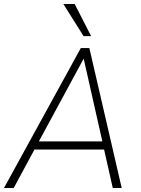

<svg xmlns="http://www.w3.org/2000/svg" viewBox="-21 -947 711 967"><path d="M-1 0 386 -705H429L592 0H547L501 -204L525 -194H130L158 -204L48 0ZM399 -649 171 -228 153 -235H516L496 -228L401 -649ZM400 -765 298 -927H355L438 -765Z"/></svg>

Font: Nunito Sans 10pt SemiCondensed ExtraLight
Style: Italic
Weight: 250
Width: 4
Italic angle: -9°
Designer: Vernon Adams
Foundry: Vernon Adams
Version: Version 3.101;gftools[0.9.27]